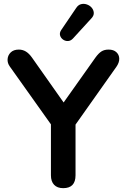

<svg xmlns="http://www.w3.org/2000/svg" viewBox="-20 -971 658 999"><path d="M309 8Q278 8 261.5 -9.5Q245 -27 245 -59V-363L272 -286L31 -625Q18 -643 19.5 -663.5Q21 -684 36 -698.5Q51 -713 78 -713Q98 -713 114.5 -703Q131 -693 146 -672L325 -418H297L477 -672Q493 -694 508 -703.5Q523 -713 545 -713Q571 -713 585.5 -699.5Q600 -686 600.5 -666Q601 -646 586 -624L347 -286L373 -363V-59Q373 8 309 8ZM360 -771Q348 -758 333.5 -757.5Q319 -757 307.5 -765.5Q296 -774 292.5 -787Q289 -800 298 -814L376 -929Q387 -946 402.5 -949.5Q418 -953 433 -947.5Q448 -942 457.5 -930.5Q467 -919 468 -904.5Q469 -890 456 -876Z"/></svg>

Font: Nunito ExtraLight
Style: Bold
Weight: 700
Version: Version 3.602